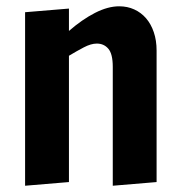

<svg xmlns="http://www.w3.org/2000/svg" viewBox="-20 -590 579 616"><path d="M341.8 -375.5Q341.8 -417 327.6 -433.6Q313.5 -450.2 290.5 -450.2Q272 -450.2 248.8 -438Q225.6 -425.8 201.2 -411.1V-5.9L60.5 5.9V-550.8L201.2 -562.5V-490.7Q243.2 -527.3 284.7 -548.6Q326.2 -569.8 362.3 -569.8Q388.7 -569.8 410.6 -559.8Q432.6 -549.8 448.5 -531.5Q464.4 -513.2 473.4 -486.8Q482.4 -460.4 482.4 -427.7V-5.9L341.8 5.9Z"/></svg>

Font: Francois One
Style: Regular
Weight: 400
Designer: Vernon Adams
Foundry: vernon adams
Version: Version 1.000